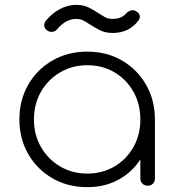

<svg xmlns="http://www.w3.org/2000/svg" viewBox="-20 -766 719 792"><path d="M340 6Q260 6 196.5 -30.5Q133 -67 96.5 -130.5Q60 -194 60 -273Q60 -353 96.5 -416.5Q133 -480 196.5 -516.5Q260 -553 340 -553Q420 -553 483 -516.5Q546 -480 582.5 -416.5Q619 -353 619 -273L594 -233Q594 -165 560.5 -111Q527 -57 470 -25.5Q413 6 340 6ZM340 -50Q403 -50 452.5 -79.5Q502 -109 530.5 -159.5Q559 -210 559 -273Q559 -337 530.5 -387.5Q502 -438 452.5 -467.5Q403 -497 340 -497Q278 -497 228 -467.5Q178 -438 149 -387.5Q120 -337 120 -273Q120 -210 149 -159.5Q178 -109 228 -79.5Q278 -50 340 -50ZM590 0Q576 0 567.5 -8.5Q559 -17 559 -30V-213L578 -273H619V-30Q619 -17 611 -8.5Q603 0 590 0ZM445 -630Q414 -630 391 -642Q368 -654 351 -665Q331 -679 319.5 -683.5Q308 -688 294 -688Q274 -688 254 -677.5Q234 -667 217 -647Q210 -637 198 -635Q186 -633 177 -639Q165 -646 163 -657.5Q161 -669 168 -679Q194 -711 227 -728.5Q260 -746 294 -746Q324 -746 346 -735Q368 -724 384 -713Q401 -702 413.5 -695Q426 -688 445 -688Q463 -688 476.5 -693.5Q490 -699 500 -710Q508 -719 519 -722.5Q530 -726 539 -721Q553 -714 556 -703Q559 -692 551 -681Q512 -630 445 -630Z"/></svg>

Font: ComfortaaLight
Style: Regular
Weight: 300
Designer: Johan Aakerlund
Foundry: Johan Aakerlund
Version: Version 3.104; ttfautohint (v1.8.1.43-b0c9)